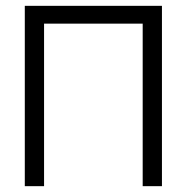

<svg xmlns="http://www.w3.org/2000/svg" viewBox="-20 -638 640 658"><path d="M65 0V-618H535V0H469V-557H131V0Z"/></svg>

Font: Victor Mono Light
Style: Regular
Weight: 300
Monospace: yes
Designer: Rune Bjørnerås
Version: Version 1.561;gftools[0.9.30]